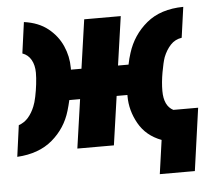

<svg xmlns="http://www.w3.org/2000/svg" viewBox="-55 -579 875 764"><g transform="rotate(-5 383.0 -197.5)"><path d="M-6 12 11 -113Q34 -121 49.5 -139Q65 -157 75 -182Q81 -196 86 -220Q91 -244 94 -269.5Q97 -295 97 -315Q97 -345 85 -366.5Q73 -388 50 -396L67 -520Q125 -512 162.5 -482Q200 -452 218.5 -410Q237 -368 237 -323Q237 -319 237 -315H279L307 -510H453L425 -315H467Q472 -340 479 -361Q501 -431 557 -477.5Q613 -524 704 -525L687 -403Q660 -399 642 -379.5Q624 -360 613 -332Q606 -312 599 -272.5Q592 -233 592 -199Q592 -139 629 -120H728L693 130H553L572 -5Q511 -28 481.5 -80.5Q452 -133 452 -190Q452 -193 452 -195H409L381 0H235L263 -195H220Q215 -173 209 -153Q189 -85 135 -39Q81 7 -6 12Z"/></g></svg>

Font: Finlandica
Style: Bold Italic
Weight: 700
Italic angle: -8°
Designer: Niklas Ekholm, Juho Hiilivirta, Jaakko Suomalainen
Foundry: Helsinki Type Studio
Version: Version 1.064; ttfautohint (v1.8.4.7-5d5b)